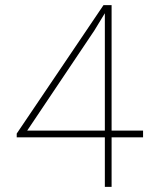

<svg xmlns="http://www.w3.org/2000/svg" viewBox="-20 -731 640 751"><path d="M416.5 -220.2H539.6V-193.8H416.5V0H390.1V-193.8H45.4V-208.5L384.8 -710.9H416.5ZM86.4 -220.2H390.1V-679.2L349.1 -611.8Z"/></svg>

Font: Roboto Mono Thin
Style: Regular
Weight: 250
Designer: Google
Version: Version 2.000985; 2015; ttfautohint (v1.3)